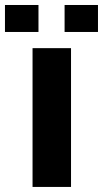

<svg xmlns="http://www.w3.org/2000/svg" viewBox="-66 -738 407 758"><path d="M214.4 0H62.5V-547.9H214.4ZM320.8 -611.8H189V-718.3H320.8ZM85.9 -611.8H-46.4V-718.3H85.9Z"/></svg>

Font: Ufes Sans ExtraBold
Style: Regular
Weight: 800
Designer: Ricardo Esteves & Filipe Motta
Foundry: ProDesignUfes - Ricardo Esteves, Filipe Motta (This is a derivative work, based on Roboto family, by Christian Robertson
Version: Version 2.0